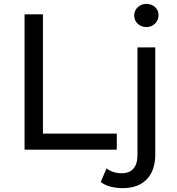

<svg xmlns="http://www.w3.org/2000/svg" viewBox="-20 -774 915 993"><path d="M584 0V-83H202V-700H107V0ZM616 199C724 199 783 132 783 27V-529H691V28C691 90 662 122 610 122C579 122 551 113 531 97L501 167C529 190 572 199 616 199ZM737 -634C773 -634 800 -661 800 -696C800 -729 773 -754 737 -754C701 -754 674 -727 674 -694C674 -660 701 -634 737 -634Z"/></svg>

Font: Montserrat-Alt1 Med
Style: Regular
Weight: 500
Designer: Differentunic
Foundry: Differentunic
Version: Version 7.222